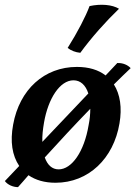

<svg xmlns="http://www.w3.org/2000/svg" viewBox="-23 -742 557 789"><path d="M466 -706C438 -723 392 -727 345 -717C330 -676 296 -610 255 -545C269 -534 287 -527 307 -525C353 -588 411 -653 466 -706ZM514 -462C502 -475 482 -484 459 -483L411 -432C381 -455 342 -467 293 -467C159 -467 57 -374 31 -230C18 -160 27 -103 56 -60L-3 2C8 17 30 27 51 27C64 12 79 -4 94 -22C123 -2 160 9 205 9C341 9 444 -91 468 -235C479 -299 471 -354 445 -395C470 -420 494 -443 514 -462ZM158 -239C175 -337 223 -412 279 -412C308 -412 329 -392 340 -358L151 -159C150 -183 153 -210 158 -239ZM341 -227C323 -119 272 -46 218 -46C191 -46 172 -64 161 -95C219 -159 285 -230 348 -295C348 -274 346 -251 341 -227Z"/></svg>

Font: Vollkorn Semibold
Style: Italic
Weight: 600
Italic angle: -11°
Designer: Friedrich Althausen
Foundry: Friedrich Althausen
Version: Version 4.015;PS 004.015;hotconv 1.0.88;makeotf.lib2.5.64775